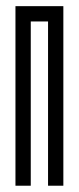

<svg xmlns="http://www.w3.org/2000/svg" viewBox="-20 -591 251 611"><path d="M77.9 -522.7V0H29.2V-571.4H181.6V0H132.9V-522.7Z"/></svg>

Font: Marapfhont
Style: Book
Weight: 400
Version: Version 0.15